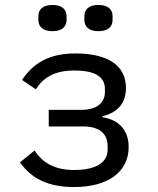

<svg xmlns="http://www.w3.org/2000/svg" viewBox="-20 -744 640 776"><path d="M279 12C419 12 500 -51 500 -150C500 -215 463 -260 394 -270V-274C454 -289 489 -325 489 -389C489 -475 422 -528 285 -528C178 -528 115 -489 69 -421L125 -383C155 -431 201 -459 281 -459C371 -459 404 -429 404 -385V-373C404 -326 370 -300 306 -300H177V-233H316C380 -233 415 -205 415 -153V-139C415 -91 374 -57 279 -57C203 -57 152 -85 120 -136L61 -88C105 -24 173 12 279 12ZM192 -618C233 -618 249 -638 249 -664V-678C249 -704 233 -724 192 -724C151 -724 135 -704 135 -678V-664C135 -638 151 -618 192 -618ZM378 -618C419 -618 435 -638 435 -664V-678C435 -704 419 -724 378 -724C337 -724 321 -704 321 -678V-664C321 -638 337 -618 378 -618Z"/></svg>

Font: IBM Plex Mono
Style: Regular
Weight: 400
Monospace: yes
Designer: Mike Abbink, Paul van der Laan, Pieter van Rosmalen
Foundry: Bold Monday
Version: Version 2.004